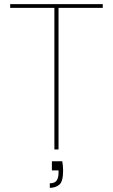

<svg xmlns="http://www.w3.org/2000/svg" viewBox="-20 -720 545 925"><path d="M242 0V-682H29V-700H475V-682H262V0ZM220 185V163Q244 163 253 149.5Q262 136 262 113V101H230V57H280Q282 67 283 79.5Q284 92 284 102Q284 155 265.5 170Q247 185 220 185Z"/></svg>

Font: DM Sans 12pt Thin
Style: Regular
Weight: 250
Version: Version 4.004;gftools[0.9.30]